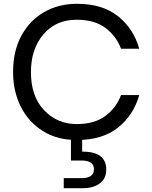

<svg xmlns="http://www.w3.org/2000/svg" viewBox="-20 -732 803 1012"><path d="M49 0ZM49 0ZM385 6Q281 6 205.5 -41.5Q130 -89 89.5 -170Q49 -251 49 -352Q49 -464 93 -544.5Q137 -625 213 -668.5Q289 -712 385 -712Q520 -712 602 -646.5Q684 -581 714 -475H618Q593 -542 535.5 -585Q478 -628 384 -628Q274 -628 208.5 -550.5Q143 -473 143 -352Q143 -224 212.5 -151Q282 -78 384 -78Q478 -78 535.5 -121Q593 -164 618 -231H714Q684 -125 602 -59.5Q520 6 385 6ZM418 260H316V207H408Q475 207 475 162V159Q475 114 408 114H354V-7H413V67Q540 67 540 161Q540 211 505 235.5Q470 260 418 260Z"/></svg>

Font: Ulagadi Sans
Style: Regular
Weight: 400
Designer: Ninad Kale (Devanagari), Jonny Pinhorn (Latin)
Foundry: Indian Type Foundry
Version: Version 3.01;March 29, 2020;FontCreator 12.0.0.2522 64-bit; 